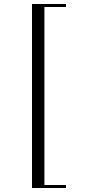

<svg xmlns="http://www.w3.org/2000/svg" viewBox="-20 -820 446 960"><path d="M310 -800V-785H202V105H310V120H140V-800Z"/></svg>

Font: Kalnia Light
Style: Regular
Weight: 300
Designer: Frida Medrano
Foundry: Frida Medrano
Version: Version 1.105